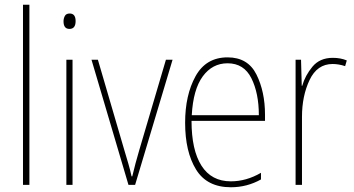

<svg xmlns="http://www.w3.org/2000/svg" viewBox="-20 -780 1495 810"><path d="M104 -760H77V0H104Z M248 -690Q248 -658 273 -658Q299 -658 299 -691Q299 -723 274 -723Q259 -723 253.5 -712.5Q248 -702 248 -690ZM260 -528V0H286V-528Z M550 0 708 -528H680L567 -145Q551 -91 538 -36H535Q529 -64 521.5 -89.5Q514 -115 505 -145L393 -528H366L522 0Z M761 -262Q761 -140 807 -65Q853 10 954 10Q1022 10 1081 -23V-51Q1019 -15 954 -15Q872 -15 830 -81Q788 -147 788 -270H1098V-296Q1098 -393 1062 -465.5Q1026 -538 940 -538Q849 -538 805 -458.5Q761 -379 761 -262ZM1072 -294H789Q795 -403 835.5 -458Q876 -513 940 -513Q1009 -513 1040.5 -450Q1072 -387 1072 -294Z M1255 -418H1253L1250 -528H1227V0H1254V-287Q1254 -375 1286 -442.5Q1318 -510 1383 -510Q1409 -510 1436 -501L1443 -525Q1417 -536 1384 -536Q1329 -536 1298 -498.5Q1267 -461 1255 -418Z"/></svg>

Font: Noto Sans Display SemiCondensed Thin
Style: Regular
Weight: 250
Width: 4
Designer: Monotype Design team
Foundry: Monotype Imaging Inc.
Version: 1.000